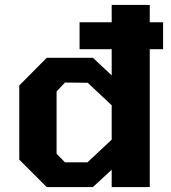

<svg xmlns="http://www.w3.org/2000/svg" viewBox="-20 -757 693 777"><path d="M169 0 58 -111V-411L169 -523H356L432 -452V-558H302V-667H432V-737H586V-667H640V-558H586V0H432V-70L356 0ZM334 -100 432 -192V-331L335 -422L243 -423L209 -387V-135L243 -100Z"/></svg>

Font: Tomorrow SemiBold
Style: Regular
Weight: 600
Designer: Tony de Marco, Monica Rizzolli
Foundry: Just in Type
Version: Version 2.002